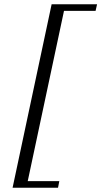

<svg xmlns="http://www.w3.org/2000/svg" viewBox="-20 -686 475 900"><path d="M435 -666 428 -635H280L110 163H258L252 194H39L222 -666Z"/></svg>

Font: GFS BodoniClassic
Style: Regular
Weight: 400
Designer: George D. Matthiopoulos
Foundry: George D. Matthiopoulos
Version: Macromedia Fontographer 4.1.5 140901